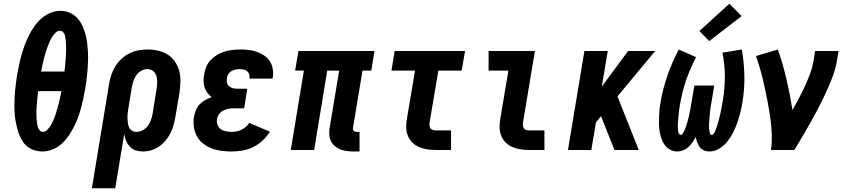

<svg xmlns="http://www.w3.org/2000/svg" viewBox="-20 -803 4540 1028"><path d="M206 8Q186 8 166 2Q146 -4 130 -15.5Q114 -27 103 -43.5Q92 -60 84.5 -78Q77 -96 72 -115.5Q67 -135 63.5 -154.5Q60 -174 58.5 -194.5Q57 -215 57 -236.5Q57 -258 58 -279Q59 -300 61 -321Q63 -342 66 -362.5Q69 -383 72 -404Q77 -431 82.5 -457.5Q88 -484 95.5 -510Q103 -536 112.5 -562Q122 -588 134.5 -613Q147 -638 163.5 -661.5Q180 -685 201.5 -704Q223 -723 249.5 -734Q276 -745 303 -745Q329 -745 351.5 -735.5Q374 -726 390.5 -709.5Q407 -693 417.5 -672Q428 -651 435 -628Q442 -605 445.5 -580.5Q449 -556 450.5 -531.5Q452 -507 451.5 -481.5Q451 -456 449 -431Q447 -406 444 -381Q441 -356 437 -331Q432 -304 426.5 -277.5Q421 -251 414 -225Q407 -199 397.5 -173Q388 -147 375 -122Q362 -97 345.5 -73.5Q329 -50 307.5 -31Q286 -12 259.5 -2Q233 8 206 8ZM325 -420Q327 -432 328 -444Q329 -456 330 -468Q331 -480 332 -491.5Q333 -503 333.5 -515Q334 -527 334 -539Q334 -551 333.5 -562.5Q333 -574 332 -586Q331 -598 329 -609Q327 -620 319.5 -629Q312 -638 300 -638Q288 -638 278 -628.5Q268 -619 261 -608Q254 -597 248.5 -585.5Q243 -574 238.5 -562.5Q234 -551 230 -539.5Q226 -528 222.5 -516Q219 -504 216 -492Q213 -480 210 -468Q207 -456 205 -444Q203 -432 200 -420ZM211 -97Q223 -97 232.5 -107Q242 -117 249 -127.5Q256 -138 261 -149.5Q266 -161 271 -172.5Q276 -184 279.5 -196Q283 -208 286.5 -220Q290 -232 293 -243.5Q296 -255 299 -267Q302 -279 304 -291Q306 -303 309 -315H184Q183 -303 181.5 -291Q180 -279 179 -267Q178 -255 177 -243Q176 -231 175.5 -219.5Q175 -208 175 -196Q175 -184 175.5 -172.5Q176 -161 177.5 -149Q179 -137 181.5 -126Q184 -115 191.5 -106Q199 -97 211 -97Z M472 205 564 -353Q568 -378 576 -402Q584 -426 597.5 -448Q611 -470 630.5 -488Q650 -506 673.5 -517.5Q697 -529 721.5 -533.5Q746 -538 771 -538Q800 -538 828 -531.5Q856 -525 879 -510Q902 -495 917.5 -472Q933 -449 940 -422Q947 -395 946 -365.5Q945 -336 941 -307L919 -177Q915 -154 909 -132.5Q903 -111 892.5 -90Q882 -69 866.5 -50.5Q851 -32 831.5 -18.5Q812 -5 790 1.5Q768 8 745 8Q725 8 706.5 2Q688 -4 675.5 -17.5Q663 -31 655.5 -48.5Q648 -66 645 -85L597 205ZM709 -97Q727 -97 743.5 -105.5Q760 -114 771 -128.5Q782 -143 788 -160Q794 -177 797 -194L818 -324Q820 -336 821 -348Q822 -360 821.5 -371.5Q821 -383 818 -394Q815 -405 808.5 -414Q802 -423 791.5 -428Q781 -433 769 -433Q752 -433 736 -424Q720 -415 710 -400.5Q700 -386 694.5 -369.5Q689 -353 686 -337L667 -221Q665 -208 663.5 -195Q662 -182 662.5 -169.5Q663 -157 664.5 -144.5Q666 -132 671 -121Q676 -110 686.5 -103.5Q697 -97 709 -97Z M1220 8Q1193 8 1165.5 4.5Q1138 1 1113 -8.5Q1088 -18 1067.5 -34.5Q1047 -51 1034.5 -73.5Q1022 -96 1018 -123.5Q1014 -151 1019 -179Q1022 -196 1029 -213.5Q1036 -231 1049 -244.5Q1062 -258 1078.5 -267Q1095 -276 1113 -283Q1100 -293 1090 -306.5Q1080 -320 1075 -336Q1070 -352 1070 -370Q1070 -388 1073 -405Q1076 -426 1084.5 -446Q1093 -466 1108.5 -482Q1124 -498 1143 -509.5Q1162 -521 1182.5 -527Q1203 -533 1224 -535.5Q1245 -538 1265 -538Q1289 -538 1311.5 -535.5Q1334 -533 1355 -525.5Q1376 -518 1394 -506Q1412 -494 1424 -476Q1436 -458 1440 -435.5Q1444 -413 1441 -390Q1440 -388 1440 -386Q1440 -384 1439 -382H1315Q1315 -382 1315 -383Q1315 -384 1316 -384Q1317 -395 1314 -405Q1311 -415 1304 -421.5Q1297 -428 1286.5 -430.5Q1276 -433 1265 -433Q1254 -433 1243 -431Q1232 -429 1221.5 -423.5Q1211 -418 1204 -408Q1197 -398 1195 -387Q1193 -375 1195 -363Q1197 -351 1205 -343Q1213 -335 1224.5 -331.5Q1236 -328 1248 -328H1304L1287 -223H1231Q1217 -223 1202.5 -220.5Q1188 -218 1175 -211Q1162 -204 1153 -191.5Q1144 -179 1142 -165Q1139 -150 1144.5 -135Q1150 -120 1162 -111.5Q1174 -103 1189.5 -100Q1205 -97 1220 -97Q1234 -97 1247 -99.5Q1260 -102 1272.5 -108Q1285 -114 1296 -123.5Q1307 -133 1314 -145L1425 -98Q1409 -72 1386 -50.5Q1363 -29 1335.5 -15.5Q1308 -2 1278.5 3Q1249 8 1220 8Z M1871 8Q1853 8 1835 5.5Q1817 3 1801 -3.5Q1785 -10 1772 -21.5Q1759 -33 1751.5 -48.5Q1744 -64 1743 -82.5Q1742 -101 1745 -119L1796 -425H1732L1662 0H1537L1607 -425H1560L1578 -530H1985L1968 -425H1921L1870 -119Q1869 -114 1870 -110Q1871 -106 1873.5 -103Q1876 -100 1880 -98.5Q1884 -97 1888 -97H1905V8Z M2312 0Q2289 0 2266.5 -3.5Q2244 -7 2224 -15.5Q2204 -24 2188.5 -39Q2173 -54 2164.5 -74.5Q2156 -95 2155 -117.5Q2154 -140 2158 -163L2202 -425H2076L2093 -530H2470L2452 -425H2327L2280 -146Q2279 -138 2280 -130Q2281 -122 2285 -116Q2289 -110 2296.5 -107.5Q2304 -105 2312 -105H2395V0Z M2812 0Q2789 0 2766.5 -3.5Q2744 -7 2724 -15.5Q2704 -24 2688.5 -39Q2673 -54 2664.5 -74.5Q2656 -95 2655 -117.5Q2654 -140 2658 -163L2702 -425H2596V-530H2844L2780 -146Q2779 -138 2780 -130Q2781 -122 2785 -116Q2789 -110 2796.5 -107.5Q2804 -105 2812 -105H2895V0Z M3021 0 3109 -530H3234L3202 -339L3343 -530H3488L3286 -287L3400 0H3270L3221 -123L3198 -181L3171 -148L3146 0Z M3606 8Q3586 8 3569 -1Q3552 -10 3540.5 -25Q3529 -40 3522.5 -58Q3516 -76 3512.5 -95Q3509 -114 3508.5 -134Q3508 -154 3508.5 -174Q3509 -194 3511 -214.5Q3513 -235 3517 -255Q3522 -291 3532 -327.5Q3542 -364 3554 -399.5Q3566 -435 3581.5 -470Q3597 -505 3614 -538L3707 -497Q3691 -467 3677.5 -435.5Q3664 -404 3653 -372Q3642 -340 3634 -306.5Q3626 -273 3620 -240Q3619 -233 3618 -226Q3617 -219 3616 -212Q3615 -205 3614.5 -198Q3614 -191 3613 -184Q3612 -177 3611.5 -170Q3611 -163 3610.5 -156Q3610 -149 3609.5 -142Q3609 -135 3609 -128.5Q3609 -122 3609.5 -115Q3610 -108 3611 -101.5Q3612 -95 3615 -88Q3618 -81 3625 -81Q3631 -81 3635 -87Q3639 -93 3642 -98.5Q3645 -104 3647 -110Q3649 -116 3651.5 -122Q3654 -128 3655.5 -134Q3657 -140 3659 -145.5Q3661 -151 3662.5 -157Q3664 -163 3665.5 -169Q3667 -175 3668.5 -181Q3670 -187 3671 -193Q3672 -199 3673.5 -205Q3675 -211 3676 -217Q3677 -223 3678 -229Q3679 -235 3680 -241Q3681 -247 3682 -253Q3683 -259 3684 -265L3698 -345H3804L3791 -265Q3790 -258 3788.5 -251Q3787 -244 3786 -237.5Q3785 -231 3784 -224Q3783 -217 3782.5 -210Q3782 -203 3781 -196Q3780 -189 3779.5 -182.5Q3779 -176 3778.5 -169Q3778 -162 3777.5 -155Q3777 -148 3776.5 -141.5Q3776 -135 3776 -128Q3776 -121 3776.5 -114.5Q3777 -108 3778 -101.5Q3779 -95 3781.5 -88Q3784 -81 3791 -81Q3797 -81 3801 -87Q3805 -93 3808 -98.5Q3811 -104 3813 -110Q3815 -116 3817 -122Q3819 -128 3821 -134Q3823 -140 3824.5 -145.5Q3826 -151 3827.5 -157Q3829 -163 3830.5 -169Q3832 -175 3833.5 -181Q3835 -187 3836.5 -193Q3838 -199 3839 -205Q3840 -211 3841.5 -217Q3843 -223 3844 -229Q3845 -235 3846 -241Q3847 -247 3848 -253Q3849 -259 3850 -264Q3861 -330 3861 -394Q3861 -458 3848 -521L3952 -538Q3964 -468 3965.5 -397.5Q3967 -327 3955 -255Q3951 -228 3944 -201Q3937 -174 3928 -147.5Q3919 -121 3906 -95Q3893 -69 3875 -46Q3857 -23 3831.5 -7.5Q3806 8 3778 8Q3763 8 3749 2Q3735 -4 3726.5 -15.5Q3718 -27 3713 -41Q3708 -55 3705 -69Q3697 -55 3687.5 -41Q3678 -27 3665.5 -15.5Q3653 -4 3637.5 2Q3622 8 3606 8ZM3777 -583 3725 -637 3885 -783 3951 -717Z M4108 0Q4113 -33 4112.5 -66Q4112 -99 4109 -131Q4106 -163 4101 -195Q4096 -227 4090 -258Q4084 -289 4077.5 -320Q4071 -351 4063.5 -382Q4056 -413 4047 -443Q4038 -473 4028 -503L4145 -538Q4172 -460 4191 -378.5Q4210 -297 4223 -214Q4241 -245 4258 -277.5Q4275 -310 4290 -342.5Q4305 -375 4317.5 -409Q4330 -443 4336 -477L4344 -530H4470L4461 -477Q4454 -435 4438.5 -394Q4423 -353 4404.5 -312.5Q4386 -272 4365.5 -232.5Q4345 -193 4323.5 -154Q4302 -115 4279 -76.5Q4256 -38 4233 0Z"/></svg>

Font: Iosevka Slab Extrabold
Style: Italic
Weight: 800
Italic angle: -9°
Monospace: yes
Designer: Belleve Invis
Foundry: Belleve Invis
Version: Version 11.1.0; ttfautohint (v1.8.3)